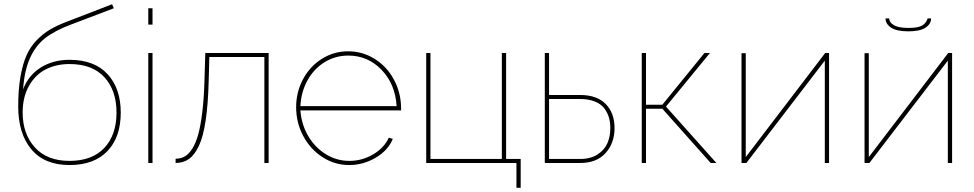

<svg xmlns="http://www.w3.org/2000/svg" viewBox="-20 -769 4596 906"><path d="M308.1 9.8Q189.9 9.8 127.9 -64.5Q65.9 -138.7 65.9 -267.1Q65.9 -345.2 76.2 -404.8Q86.4 -464.4 104.2 -505.6Q122.1 -546.9 151.9 -577.9Q181.6 -608.9 214.6 -628.7Q247.6 -648.4 293.9 -666L508.8 -749L517.1 -730L314 -652.8Q238.3 -624.5 193.1 -589.1Q147.9 -553.7 121.6 -495.1Q95.2 -436.5 88.9 -347.2Q114.3 -414.1 172.4 -450.4Q230.5 -486.8 308.1 -486.8Q425.3 -486.8 487.5 -419.2Q549.8 -351.6 549.8 -237.8Q549.8 -121.6 486.8 -55.9Q423.8 9.8 308.1 9.8ZM308.1 -9.8Q414.6 -9.8 472.2 -71Q529.8 -132.3 529.8 -237.8Q529.8 -342.3 472.7 -404.5Q415.5 -466.8 308.1 -466.8Q244.6 -466.8 195.3 -441.4Q146 -416 116.5 -363.3Q86.9 -310.5 86.9 -237.8Q86.9 -137.2 144.5 -73.5Q202.1 -9.8 308.1 -9.8Z M679.7 -652.8V-730H699.7V-652.8ZM679.7 0V-519H699.7V0Z M808.6 0V-20Q832 -20 850.6 -30Q869.1 -40 886 -65.4Q902.8 -90.8 914.6 -131.8Q926.3 -172.9 934.3 -237.5Q942.4 -302.2 944.8 -388.2L948.7 -519H1247.6V0H1227.5V-500H967.8L964.8 -388.2Q961.9 -276.9 950.4 -200.4Q939 -124 918.5 -80.6Q897.9 -37.1 871.3 -18.6Q844.7 0 808.6 0Z M1377.4 -263.2Q1377.4 -335 1410.2 -395.8Q1442.9 -456.5 1499.3 -491.7Q1555.7 -526.9 1622.6 -526.9Q1690.4 -526.9 1747.8 -491.2Q1805.2 -455.6 1838.6 -393.8Q1872.1 -332 1872.6 -258.8V-248H1397.5Q1402.3 -182.1 1434.3 -127.4Q1466.3 -72.8 1517.6 -41.3Q1568.8 -9.8 1628.4 -9.8Q1688.5 -9.8 1740.7 -40.5Q1793 -71.3 1814.5 -119.1L1833.5 -113.8Q1812.5 -60.5 1753.7 -25.4Q1694.8 9.8 1627.4 9.8Q1560.1 9.8 1502.4 -27.1Q1444.8 -64 1411.1 -127Q1377.4 -189.9 1377.4 -263.2ZM1397.5 -268.1H1851.6Q1845.2 -372.1 1780.5 -439.5Q1715.8 -506.8 1623.5 -506.8Q1563 -506.8 1512.5 -476.1Q1461.9 -445.3 1431.4 -390.6Q1400.9 -335.9 1397.5 -268.1Z M2417 117.2V0H1991.2V-519H2011.2V-19H2348.1V-519H2368.2V-19H2437V117.2Z M2550.8 0V-519H2570.8V-320.8H2716.8Q2796.9 -320.8 2838.4 -278.1Q2879.9 -235.4 2879.9 -164.1Q2879.9 -93.8 2837.6 -46.9Q2795.4 0 2718.8 0ZM2570.8 -19H2718.8Q2767.1 -19 2799.8 -40.3Q2832.5 -61.5 2846.2 -93.3Q2859.9 -125 2859.9 -164.1Q2859.9 -192.9 2852.8 -216.3Q2845.7 -239.7 2830.1 -259.5Q2814.5 -279.3 2785.6 -290.5Q2756.8 -301.8 2716.8 -301.8H2570.8Z M3008.3 0V-519H3028.3V-274.9H3105.5L3304.2 -519H3330.1L3122.6 -266.1L3360.4 0H3333.5L3105.5 -255.9H3028.3V0Z M3479 0V-518.1H3499V-27.8L3874 -519H3892.1V0H3872.1V-482.9L3502 0Z M4266.6 -621.1Q4211.4 -621.1 4185.1 -638.4Q4158.7 -655.8 4158.7 -682.1H4175.8Q4175.8 -663.6 4197.8 -650.4Q4219.7 -637.2 4266.6 -637.2Q4312.5 -637.2 4331.5 -648.7Q4350.6 -660.2 4357.4 -682.1H4373.5Q4373.5 -655.8 4347.2 -638.4Q4320.8 -621.1 4266.6 -621.1ZM4059.6 0V-518.1H4079.6V-27.8L4454.6 -519H4472.7V0H4452.6V-482.9L4082.5 0Z"/></svg>

Font: Rawline Thin
Style: Regular
Weight: 250
Designer: Matt McInerney, Pablo Impallari, Rodrigo Fuenzalida
Foundry: Matt McInerney, Pablo Impallari, Rodrigo Fuenzalida
Version: Version 4.020;PS 004.020;hotconv 1.0.88;makeotf.lib2.5.64775